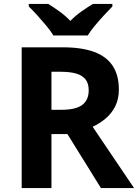

<svg xmlns="http://www.w3.org/2000/svg" viewBox="-20 -954 700 974"><path d="M298 -714Q395 -714 458 -690.5Q521 -667 552 -619.5Q583 -572 583 -500Q583 -451 564.5 -414.5Q546 -378 515.5 -352.5Q485 -327 450 -311L660 0H492L322 -274H241V0H90V-714ZM287 -590H241V-397H290Q365 -397 397.5 -422Q430 -447 430 -496Q430 -530 414.5 -550.5Q399 -571 367.5 -580.5Q336 -590 287 -590ZM251 -774Q237 -797 214.5 -824Q192 -851 168.5 -877Q145 -903 126 -921V-934H225Q251 -918 281 -896.5Q311 -875 337 -848Q363 -875 394 -896.5Q425 -918 451 -934H550V-921Q532 -903 508 -877Q484 -851 461.5 -824Q439 -797 425 -774Z"/></svg>

Font: Noto Sans Canadian Aboriginal
Style: Regular
Weight: 400
Designer: Monotype Design Team, Typotheque's Kevin King
Foundry: Monotype Imaging Inc.
Version: Version 2.002